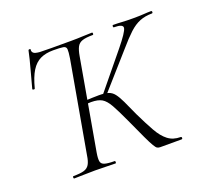

<svg xmlns="http://www.w3.org/2000/svg" viewBox="-115 -784 964 916"><g transform="rotate(-20 367.0 -326.5)"><path d="M113 0Q109 0 109 -6Q109 -12 113 -12Q148 -12 166.5 -17.5Q185 -23 194 -38.5Q203 -54 207 -82L289 -545Q294 -577 293 -590.5Q292 -604 277 -606.5Q262 -609 226 -609Q188 -609 161 -596Q134 -583 115 -552.5Q96 -522 82 -468Q81 -464 75 -465Q69 -466 70 -470Q73 -481 79 -503.5Q85 -526 92.5 -553.5Q100 -581 106.5 -606.5Q113 -632 116 -648Q117 -653 123 -652.5Q129 -652 127 -647Q126 -638 133 -631.5Q140 -625 164 -623Q186 -622 224 -622Q262 -622 323 -622Q355 -622 382.5 -623.5Q410 -625 429 -625Q433 -625 433 -619Q433 -613 429 -613Q395 -613 376.5 -607Q358 -601 349.5 -585Q341 -569 336 -540L255 -80Q250 -51 252.5 -36.5Q255 -22 271.5 -17Q288 -12 322 -12Q325 -12 325 -6Q325 0 322 0Q300 0 273.5 -1Q247 -2 218 -2Q188 -2 160.5 -1Q133 0 113 0ZM549 0Q540 0 534 -3.5Q528 -7 519 -22Q510 -37 493.5 -72Q477 -107 448 -171Q421 -230 403.5 -261Q386 -292 366.5 -303.5Q347 -315 312 -315Q302 -315 291.5 -314Q281 -313 270 -312L273 -330Q329 -333 358 -333Q387 -333 405 -327.5Q423 -322 435.5 -306Q448 -290 461.5 -261.5Q475 -233 496 -186Q523 -130 545 -91Q567 -52 593 -32Q619 -12 657 -12Q662 -12 662 -6Q662 0 657 0ZM389 -317 375 -326 525 -509Q578 -574 581 -593.5Q584 -613 537 -613Q533 -613 533 -619Q533 -625 537 -625Q559 -625 581 -623.5Q603 -622 637 -622Q672 -622 691.5 -623.5Q711 -625 729 -625Q734 -625 734 -619Q734 -613 729 -613Q695 -613 667.5 -602Q640 -591 613 -566Q586 -541 550 -499Z"/></g></svg>

Font: Cormorant Light
Style: Italic
Weight: 300
Italic angle: -10°
Designer: Christian Thalmann (Catharsis Fonts)
Foundry: Catharsis Fonts
Version: Version 4.000